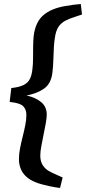

<svg xmlns="http://www.w3.org/2000/svg" viewBox="-20 -734 427 953"><path d="M278 199Q268 198 254 195.5Q240 193 225 190Q210 187 196 183Q133 168 103.5 136Q74 104 74 55Q74 31 79.5 2.5Q85 -26 92.5 -55.5Q100 -85 105.5 -113Q111 -141 111 -163Q111 -191 95 -207Q79 -223 28 -228L36 -297Q74 -301 96 -311.5Q118 -322 128 -341.5Q138 -361 141 -392Q144 -415 144 -444.5Q144 -474 144.5 -503Q145 -532 147 -554Q155 -623 194 -657.5Q233 -692 304 -704Q327 -708 346 -710.5Q365 -713 381 -714L387 -662L354 -651Q325 -642 304 -631Q283 -620 270 -600.5Q257 -581 252 -544Q249 -525 247.5 -501.5Q246 -478 245.5 -454Q245 -430 243.5 -408.5Q242 -387 240 -372Q233 -318 198.5 -294Q164 -270 112 -260Q157 -250 184.5 -227Q212 -204 212 -165Q212 -147 207 -120.5Q202 -94 196 -64.5Q190 -35 185 -8Q180 19 180 38Q180 68 192.5 86.5Q205 105 222 114.5Q239 124 253 130L291 147Z"/></svg>

Font: Yrsa SemiBold
Style: Italic
Weight: 600
Italic angle: -7.10001°
Version: Version 2.004